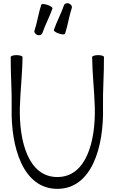

<svg xmlns="http://www.w3.org/2000/svg" viewBox="-20 -1162 720 1219"><path d="M393 -948C411 -1002 418 -1058 436 -1112C439 -1123 431 -1135 417 -1140C404 -1145 389 -1139 386 -1128C368 -1075 340 -1025 322 -972C320 -966 334 -955 354 -949C373 -942 391 -942 393 -948ZM249 -952C267 -1005 295 -1055 313 -1108C315 -1114 301 -1125 281 -1131C261 -1138 244 -1138 242 -1132C224 -1078 217 -1022 199 -968C195 -957 204 -945 217 -940C231 -935 245 -941 249 -952ZM48 -800C47 -694 56 -587 54 -481C48 -227 126 37 344 37C562 37 640 -227 634 -481C632 -587 641 -694 640 -800C640 -807 623 -812 603 -812C582 -812 565 -806 565 -800C566 -693 579 -586 582 -479C587 -264 528 -38 344 -38C160 -38 101 -264 106 -479C109 -586 122 -693 123 -800C123 -806 106 -812 85 -812C65 -812 48 -807 48 -800Z"/></svg>

Font: Nupuram Light
Style: Regular
Weight: 300
Designer: Santhosh Thottingal (santhosh.thottingal@gmail.com)
Foundry: SMC
Version: Version 1.000